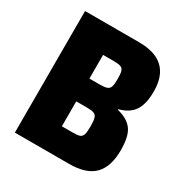

<svg xmlns="http://www.w3.org/2000/svg" viewBox="-160 -815 903 941"><g transform="rotate(30 291.0 -344.0)"><path d="M53 -688H359Q542 -688 542 -515Q542 -442 516 -404.5Q490 -367 435 -353V-349Q493 -335 519.5 -299.5Q546 -264 546 -184Q546 -92 501.5 -46Q457 0 359 0H53ZM358 -479Q358 -510 353.5 -523.5Q349 -537 336.5 -541.5Q324 -546 296 -546H237V-412H296Q323 -412 336 -417Q349 -422 353.5 -435.5Q358 -449 358 -479ZM359 -212Q359 -244 354.5 -258.5Q350 -273 337.5 -278Q325 -283 297 -283H237V-142H297Q326 -142 338 -146.5Q350 -151 354.5 -165.5Q359 -180 359 -212Z"/></g></svg>

Font: Saira Semi Condensed ExtraBold
Style: Regular
Weight: 800
Width: 4
Designer: Hector Gatti with collaboration of the Omnibus-Type team
Foundry: Omnibus-Type
Version: Version 1.001; ttfautohint (v1.8)